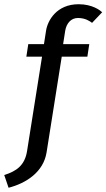

<svg xmlns="http://www.w3.org/2000/svg" viewBox="-81 -711 508 918"><path d="M45 -440H120L48.3 11.7C37.5 79.2 -1.7 107.5 -60.8 125.8L-40 186.7C44.2 165 126.7 111.7 141.7 17.5L214.2 -440H336.7L345.8 -500H220.8L230.8 -564.2C236.7 -599.2 258.3 -625 291.7 -625C327.5 -625 349.2 -609.2 359.2 -601.7L407.5 -652.5C397.5 -661.7 360.8 -690.8 295 -690.8C190 -690.8 146.7 -613.3 139.2 -564.2L129.2 -500H54.2Z"/></svg>

Font: Boon Medium
Style: Italic
Weight: 500
Italic angle: -9°
Designer: Sungsit Sawaiwan
Foundry: FontUni
Version: Version 3.0